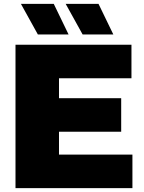

<svg xmlns="http://www.w3.org/2000/svg" viewBox="-20 -971 743 991"><path d="M60 0V-740H658.5V-567H284.5V-464H605.5V-291H284.5V-173H663.5V0ZM406.5 -793 319 -951H488.5L565 -793ZM175.5 -793 88 -951H257.5L334 -793Z"/></svg>

Font: Encode Sans SmExp Black
Style: Regular
Weight: 900
Width: 6
Designer: Multiple Designers
Foundry: Impallari Type
Version: Version 3.002; ttfautohint (v1.8.3) -l 8 -r 50 -G 200 -x 14 